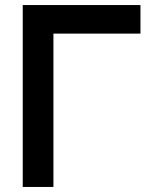

<svg xmlns="http://www.w3.org/2000/svg" viewBox="-20 -740 586 760"><path d="M70 0V-720H536V-607H191.5V0Z"/></svg>

Font: Vela Sans Bd
Style: Bold
Weight: 700
Designer: Principal design: Mikhail Sharanda - project Manrope.
Design modification: Ravid Balaliev
Foundry: Mikhail Sharanda
Version: Version 1.001